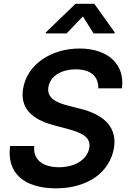

<svg xmlns="http://www.w3.org/2000/svg" viewBox="-20 -997 685 1028"><path d="M593.8 -818.2 594.5 -823.2 485.1 -976.6H384.2L225.1 -823.2L224.4 -818.2H336.6L424 -909.1L480.8 -818.2ZM632.8 -524.1C649.9 -650.2 560.7 -737.2 406.2 -737.2C252.8 -737.2 125 -651.6 103.7 -522.7C86.3 -418.3 150.2 -358.7 264.9 -327.4L343.8 -306.1C419 -286.2 467.7 -261.7 458.1 -205.3C447.8 -143.1 381.7 -101.6 296.2 -101.6C213.8 -101.6 155.2 -138.5 163.4 -215.2H34.1C14.6 -70.3 109 11 279.1 11.4C452.8 11 567.8 -76 590.2 -204.5C610.4 -330.3 515.6 -388.1 411.9 -414.1L346.6 -431.1C288.4 -445 227.6 -470.5 239.3 -531.2C247.9 -585.9 303.3 -625.7 386.4 -625.7C464.1 -625.7 507.5 -589.5 506.4 -524.1Z"/></svg>

Font: Riot Sans 2.0
Style: Bold Italic
Weight: 600
Italic angle: -9.39999°
Designer: Rasmus Andersson
Foundry: rsms
Version: Version 3.006;hotconv 1.0.109;makeotfexe 2.5.65596